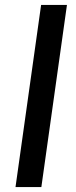

<svg xmlns="http://www.w3.org/2000/svg" viewBox="-20 -760 307 780"><path d="M252 -740 148 0H43L147 -740Z"/></svg>

Font: Pathway Extreme 8pt Thin 12pt Medium
Style: Italic
Weight: 500
Italic angle: -8°
Version: Version 1.001;gftools[0.9.26]